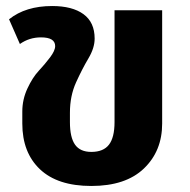

<svg xmlns="http://www.w3.org/2000/svg" viewBox="-20 -602 631 637"><path d="M283 15Q171 15 112.5 -40.5Q54 -96 54 -192V-232Q54 -272 71 -308.5Q88 -345 108.5 -367Q129 -389 146 -411.5Q163 -434 163 -449Q163 -478 116 -478Q77 -478 46 -456L10 -538Q65 -582 153 -582Q220 -582 257 -555Q294 -528 294 -474Q294 -443 273.5 -408.5Q253 -374 232.5 -329Q212 -284 212 -228V-197Q212 -146 229 -122Q246 -98 283 -98Q323 -98 341.5 -122Q360 -146 360 -197V-568H518V-192Q518 -101 457.5 -43Q397 15 283 15Z"/></svg>

Font: FiraGO
Style: Bold
Weight: 700
Designer: bBox Type
Foundry: bBox Type GmbH
Version: Version 1.001;PS 001.001;hotconv 1.0.88;makeotf.lib2.5.64775